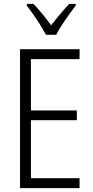

<svg xmlns="http://www.w3.org/2000/svg" viewBox="-20 -967 480 987"><path d="M389 0H83V-714H389V-663H139V-399H375V-349H139V-51H389ZM217 -788Q204 -811 187 -838.5Q170 -866 151.5 -892Q133 -918 118 -938V-947H152Q173 -925 197.5 -895.5Q222 -866 243 -837Q266 -867 287.5 -892.5Q309 -918 335 -947H369V-938Q345 -907 315.5 -864.5Q286 -822 269 -788Z"/></svg>

Font: Noto Sans Sinhala UI Condensed Light
Style: Regular
Weight: 300
Width: 3
Designer: Jelle Bosma - Monotype Design Team
Foundry: Monotype Imaging Inc.
Version: Version 2.006; ttfautohint (v1.8.4.7-5d5b)